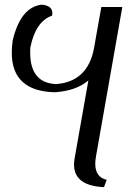

<svg xmlns="http://www.w3.org/2000/svg" viewBox="-20 -502 557 804"><path d="M415.5 281.7Q290 275.9 290 187Q290 174.8 292.5 160.6L350.1 -165Q297.9 -121.1 209 -115.7Q29.3 -120.1 29.3 -281.7Q29.3 -305.7 33.2 -333Q66.4 -472.2 154.3 -482.4Q199.2 -479 199.2 -446.3L198.2 -436.5Q128.9 -412.6 106.9 -302.7L106.4 -281.7Q106.4 -154.3 215.3 -149.9Q348.6 -160.2 374 -302.2L404.3 -472.7H492.2L382.3 150.9Q378.9 168.9 378.9 183.6Q378.9 240.2 426.8 251Z"/></svg>

Font: Kelvinch
Style: Italic
Weight: 400
Italic angle: -10°
Designer: Paul James Miller
Foundry: High-Logic / Made with FontCreator
Version: Version 3.40;July 22, 2017;FontCreator 11.0.0.2388 64-bit